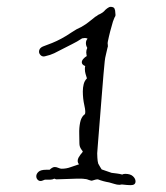

<svg xmlns="http://www.w3.org/2000/svg" viewBox="-20 -527 486 561"><path d="M362 14Q358 14 351 13.5Q344 13 336 12Q335 12 333 12.5Q331 13 329 13Q322 13 314.5 10.5Q307 8 299 6Q281 3 266 -3Q263 -3 260.5 -2.5Q258 -2 255 -1Q249 1 247 1L240 -1Q238 -2 234.5 -3Q231 -4 228 -4Q223 -5 216 -5Q209 -5 205 -5L145 -3Q143 -3 139 -5Q133 -2 126 -2H115Q114 -2 112 -2Q110 -2 106 0Q97 4 91.5 -0.5Q86 -5 86 -12Q86 -19 92.5 -25Q99 -31 115 -31H125Q128 -34 132 -36.5Q136 -39 140 -39Q145 -39 150.5 -36.5Q156 -34 160 -34Q174 -34 186 -38.5Q198 -43 211 -47Q207 -51 207 -57Q207 -62 209.5 -66.5Q212 -71 215 -75L220 -81Q220 -81 220.5 -81.5Q221 -82 221 -83L222 -85Q219 -88 218 -90Q212 -98 212 -108Q212 -120 211.5 -136.5Q211 -153 214 -168.5Q217 -184 226 -192L228 -193Q231 -199 226.5 -219Q222 -239 222 -260Q222 -271 224.5 -281Q227 -291 234 -298Q232 -304 230 -311Q228 -318 228 -325Q228 -331 229 -334Q219 -338 219 -345Q219 -350 223.5 -355Q228 -360 233 -363H234L233 -365Q233 -367 232.5 -369.5Q232 -372 232 -374Q232 -381 235 -387Q231 -394 231 -401Q231 -409 236 -414Q232 -416 228 -416Q227 -416 224.5 -415.5Q222 -415 220 -415Q205 -405 190.5 -398Q176 -391 161 -383Q150 -377 138.5 -371.5Q127 -366 113 -363Q112 -363 111 -362.5Q110 -362 108 -362Q102 -362 98 -366.5Q94 -371 94 -376Q94 -386 105 -391Q119 -396 132.5 -401.5Q146 -407 159 -414Q174 -422 188.5 -432Q203 -442 219 -449L222 -451Q231 -456 239 -462.5Q247 -469 256 -476Q258 -478 262 -480Q264 -481 265.5 -482.5Q267 -484 270 -485L279 -490Q280 -491 281.5 -492Q283 -493 284 -494Q287 -498 293 -502.5Q299 -507 303 -507Q312 -507 314.5 -502Q317 -497 317 -489Q318 -482 317 -480Q316 -479 314.5 -475.5Q313 -472 310 -464Q306 -451 302 -435.5Q298 -420 295 -405Q294 -401 295 -396Q296 -391 294 -387Q292 -377 289.5 -367.5Q287 -358 286 -348Q285 -340 282.5 -311Q280 -282 277 -243.5Q274 -205 271 -168Q268 -131 266 -105.5Q264 -80 264 -79Q264 -76 264.5 -66Q265 -56 267 -49Q269 -45 271.5 -41Q274 -37 277 -32Q284 -30 291.5 -27Q299 -24 306 -22Q314 -21 322 -20Q330 -19 337 -17Q339 -18 341 -18.5Q343 -19 346 -19Q361 -19 368.5 -12Q376 -5 376 3Q376 14 362 14Z"/></svg>

Font: RU Serius
Style: Regular
Weight: 400
Designer: Robert E. Leuschke
Foundry: Robert E. Leuschke
Version: Version 1.011; ttfautohint (v1.8.3)